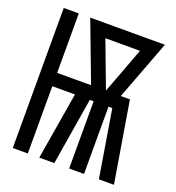

<svg xmlns="http://www.w3.org/2000/svg" viewBox="-133 -841 866 947"><g transform="rotate(20 300.0 -367.5)"><path d="M40 0V-735H119V-423H297L179 -735H571L453 -423H501L571 0H492L434 -353H414V0H336V-353H316L258 0H179L238 -353H119V0ZM375 -423 466 -665H284Z"/></g></svg>

Font: Iosevka Fixed Extended
Style: Regular
Weight: 400
Width: 7
Monospace: yes
Designer: Belleve Invis
Foundry: Belleve Invis
Version: Version 24.1.1; ttfautohint (v1.8.4)